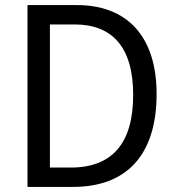

<svg xmlns="http://www.w3.org/2000/svg" viewBox="-20 -734 692 754"><path d="M595 -365C595 -593 477 -714 283 -714H88V0H267C476 0 595 -124 595 -365ZM503 -361C503 -173 422 -76 258 -76H176V-638H273C421 -638 503 -549 503 -361Z"/></svg>

Font: Noto Sans Lao UI SemCond
Style: Regular
Weight: 400
Width: 4
Designer: Monotype Design Team
Foundry: Monotype Imaging Inc.
Version: Version 2.000